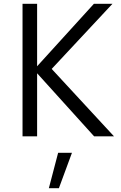

<svg xmlns="http://www.w3.org/2000/svg" viewBox="-20 -720 640 1014"><path d="M99 0V-700H176V-370L476 -700H574L253 -356L582 0H477L176 -333V0ZM238 274 287 87H360L291 274Z"/></svg>

Font: Red Hat Mono VF Light
Style: Regular
Weight: 300
Monospace: yes
Designer: Pentagram, MCKL
Foundry: Pentagram, MCKL
Version: Version 1.023